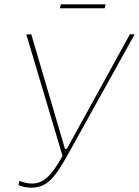

<svg xmlns="http://www.w3.org/2000/svg" viewBox="-20 -858 640 884"><path d="M122 6C186 6 224 -22 290 -142L600 -700H578L288 -173H279L124 -700H101L268 -140C214 -43 177 -13 127 -13C114 -13 95 -15 69 -25L65 -6C82 2 103 6 122 6ZM256 -820H462L466 -838H260Z"/></svg>

Font: Fixel Text 20240404 Thin
Style: Italic
Weight: 100
Width: 4
Italic angle: -10°
Designer: AlfaBravo + MacPaw
Foundry: Kyrylo Tkachov, Marchela Mozhyna, Serhii Makarenko, Maria Weinstein, Zakhar Kryvoshyya
Version: Version 1.211;Glyphs 3.2 (3225)